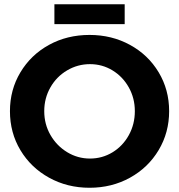

<svg xmlns="http://www.w3.org/2000/svg" viewBox="-20 -876 846 907"><path d="M779 -351Q779 -250 729.5 -167Q680 -84 594 -36.5Q508 11 403 11Q298 11 212 -36.5Q126 -84 76.5 -166.5Q27 -249 27 -351Q27 -452 76.5 -534.5Q126 -617 211.5 -664Q297 -711 403 -711Q508 -711 594 -664Q680 -617 729.5 -534.5Q779 -452 779 -351ZM189 -351Q189 -289 218.5 -238Q248 -187 297.5 -157Q347 -127 405 -127Q463 -127 511.5 -156.5Q560 -186 588.5 -237.5Q617 -289 617 -351Q617 -412 588.5 -463Q560 -514 511.5 -543.5Q463 -573 405 -573Q347 -573 297 -543.5Q247 -514 218 -463Q189 -412 189 -351ZM237 -856H569V-762H237Z"/></svg>

Font: Gontserrat SemiBold
Style: Regular
Weight: 600
Designer: Julieta Ulanovsky
Foundry: Julieta Ulanovsky
Version: Version 6.001